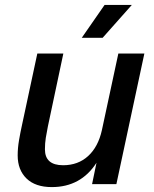

<svg xmlns="http://www.w3.org/2000/svg" viewBox="-20 -750 627 782"><path d="M191 12Q124 12 88 -23Q52 -58 52 -117Q52 -147 57.5 -179Q63 -211 69 -238L132 -532H238L175 -235Q170 -211 166.5 -188.5Q163 -166 163 -142Q163 -77 237 -77Q298 -77 339 -114.5Q380 -152 395 -220L462 -532H568L454 0H355L373 -87Q309 12 191 12ZM313 -596 406 -730H517L398 -596Z"/></svg>

Font: Geist Medium
Style: Italic
Weight: 500
Italic angle: -12°
Designer: Basement.studio, Andrés Briganti, Mateo Zaragoza
Foundry: Basement.studio, Vercel, Andrés Briganti, Guido Ferreyra, Mateo Zaragoza
Version: Version 1.500; ttfautohint (v1.8.4.7-5d5b)